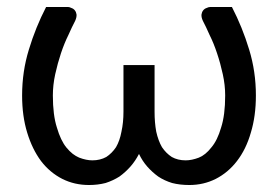

<svg xmlns="http://www.w3.org/2000/svg" viewBox="-20 -527 804 555"><path d="M650.4 -506.8Q680.7 -448.2 700.2 -383.8Q719.7 -320.3 719.7 -251Q719.7 -191.4 705.1 -143.6Q691.4 -95.7 665 -61.5Q639.6 -28.3 603.5 -9.8Q568.4 7.8 527.3 7.8Q500 7.8 477.5 2Q455.1 -4.9 437.5 -16.6Q419.9 -29.3 405.3 -45.9Q391.6 -61.5 381.8 -82Q371.1 -61.5 357.4 -45.9Q342.8 -29.3 325.2 -16.6Q306.6 -4.9 285.2 2Q262.7 7.8 237.3 7.8Q195.3 7.8 160.2 -9.8Q124 -28.3 98.6 -61.5Q73.2 -95.7 58.6 -143.6Q43.9 -191.4 43.9 -251Q43.9 -320.3 63.5 -383.8Q83 -448.2 113.3 -506.8Q133.8 -506.8 176.8 -506.8Q180.7 -506.8 186.5 -503.9Q192.4 -502 196.3 -497.1Q200.2 -492.2 201.2 -485.4Q202.1 -477.5 197.3 -466.8Q188.5 -450.2 177.7 -425.8Q166 -402.3 156.2 -373Q146.5 -343.8 139.6 -312.5Q132.8 -281.2 132.8 -251Q132.8 -194.3 144.5 -158.2Q155.3 -121.1 171.9 -100.6Q189.5 -79.1 209 -71.3Q229.5 -63.5 247.1 -63.5Q269.5 -63.5 287.1 -73.2Q303.7 -84 315.4 -101.6Q326.2 -120.1 331.1 -146.5Q336.9 -172.9 336.9 -204.1Q336.9 -249 336.9 -338.9Q359.4 -338.9 426.8 -338.9Q426.8 -304.7 426.8 -204.1Q426.8 -172.9 431.6 -146.5Q437.5 -120.1 448.2 -101.6Q460 -84 476.6 -73.2Q494.1 -63.5 516.6 -63.5Q534.2 -63.5 554.7 -71.3Q574.2 -79.1 590.8 -100.6Q608.4 -121.1 619.1 -158.2Q630.9 -194.3 630.9 -251Q630.9 -281.2 624 -312.5Q617.2 -343.8 607.4 -373Q597.7 -402.3 585.9 -425.8Q575.2 -450.2 566.4 -466.8Q561.5 -477.5 562.5 -485.4Q563.5 -492.2 567.4 -497.1Q571.3 -502 577.1 -503.9Q583 -506.8 587.9 -506.8Q608.4 -506.8 650.4 -506.8Z"/></svg>

Font: Lato
Style: Regular
Weight: 400
Designer: Lukasz Dziedzic with Adam Twardoch and Botio Nikoltchev
Version: Version 2.015; 2015-08-06; http://www.latofonts.com/